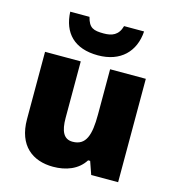

<svg xmlns="http://www.w3.org/2000/svg" viewBox="-116 -885 902 992"><g transform="rotate(15 335.0 -388.5)"><path d="M532 -787H425C411 -735 376 -723 333 -723C278 -723 254 -731 240 -787H137C142 -675 206 -606 333 -606C454 -606 525 -678 532 -787ZM604 -553H413V-311C413 -201 394 -141 322 -141C275 -141 256 -179 256 -251V-553H65V-193C65 -51 149 10 258 10C326 10 390 -13 425 -69H436L460 0H604Z"/></g></svg>

Font: Noto Sans Sinhala UI Black
Style: Regular
Weight: 900
Designer: Jelle Bosma - Monotype Design Team
Foundry: Monotype Imaging Inc.
Version: Version 2.006